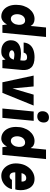

<svg xmlns="http://www.w3.org/2000/svg" viewBox="1105 -1883 796 3046"><g transform="rotate(90 1503.0 -360.0)"><path d="M241.5 17.5Q188 17.5 146 -11.8Q104 -41 80.2 -93.8Q56.5 -146.5 56.5 -217Q56.5 -283 74.2 -336.8Q92 -390.5 123.2 -429.2Q154.5 -468 195 -489Q235.5 -510 281 -510Q319.5 -510 347.5 -494.5Q375.5 -479 392.5 -447.5L416 -692H566.5L500 0H378.5L367.5 -73.5Q343 -26.5 309.8 -4.5Q276.5 17.5 241.5 17.5ZM281 -134Q300 -134 319.5 -147Q339 -160 353.2 -182.8Q367.5 -205.5 370 -234.5L372.5 -249Q373.5 -253.5 373.5 -258.2Q373.5 -263 373.5 -266Q374 -295 366 -316Q358 -337 343 -348.8Q328 -360.5 306.5 -360.5Q282 -360.5 263 -350.2Q244 -340 231.2 -322.5Q218.5 -305 211.8 -282.2Q205 -259.5 205 -234.5Q205 -189.5 224.8 -161.8Q244.5 -134 281 -134Z M794.5 17.5Q733.5 17.5 692.8 -5.2Q652 -28 633.5 -66.5Q615 -105 620 -151.5Q623 -196 647.5 -228Q672 -260 717 -277.5Q762 -295 826 -295Q859 -295 884.8 -291.2Q910.5 -287.5 937 -284L940.5 -316.5Q944.5 -351.5 934.8 -371.5Q925 -391.5 888 -391.5Q864.5 -391.5 849.2 -383.8Q834 -376 825.8 -363.8Q817.5 -351.5 815 -337H654.5Q660 -397 690.8 -435.2Q721.5 -473.5 772.2 -491.8Q823 -510 888 -510Q1000.5 -510 1049.8 -458.8Q1099 -407.5 1090 -310L1061 0H931.5Q930 -12 929 -24.5Q928 -37 926 -49.5Q899.5 -17.5 873 0Q846.5 17.5 794.5 17.5ZM845 -107Q870 -107 885.5 -117.5Q901 -128 910.8 -144.5Q920.5 -161 927.5 -179Q913 -183 890.5 -186.8Q868 -190.5 849 -190.5Q821 -190.5 800.2 -180.5Q779.5 -170.5 778.5 -151.5Q777.5 -131 798.5 -119Q819.5 -107 845 -107Z M1179 -495.5H1351.5L1383 -160L1481.5 -495.5H1654.5L1453.5 0H1285.5Z M1826.5 -553.5Q1784 -553.5 1763.2 -577.8Q1742.5 -602 1745 -646.5Q1749 -690 1775.5 -714.2Q1802 -738.5 1842.5 -738.5Q1884 -738.5 1905 -714Q1926 -689.5 1923.5 -646.5Q1919.5 -602.5 1893.5 -578Q1867.5 -553.5 1826.5 -553.5ZM1701.5 0 1749 -496.5H1897L1849.5 0Z M2178.5 17.5Q2125 17.5 2083 -11.8Q2041 -41 2017.2 -93.8Q1993.5 -146.5 1993.5 -217Q1993.5 -283 2011.2 -336.8Q2029 -390.5 2060.2 -429.2Q2091.5 -468 2132 -489Q2172.5 -510 2218 -510Q2256.5 -510 2284.5 -494.5Q2312.5 -479 2329.5 -447.5L2353 -692H2503.5L2437 0H2315.5L2304.5 -73.5Q2280 -26.5 2246.8 -4.5Q2213.5 17.5 2178.5 17.5ZM2218 -134Q2237 -134 2256.5 -147Q2276 -160 2290.2 -182.8Q2304.5 -205.5 2307 -234.5L2309.5 -249Q2310.5 -253.5 2310.5 -258.2Q2310.5 -263 2310.5 -266Q2311 -295 2303 -316Q2295 -337 2280 -348.8Q2265 -360.5 2243.5 -360.5Q2219 -360.5 2200 -350.2Q2181 -340 2168.2 -322.5Q2155.5 -305 2148.8 -282.2Q2142 -259.5 2142 -234.5Q2142 -189.5 2161.8 -161.8Q2181.5 -134 2218 -134Z M2767 17.5Q2710 17.5 2663.5 -16.8Q2617 -51 2591.8 -111.2Q2566.5 -171.5 2574 -249Q2581.5 -331 2617.8 -389.2Q2654 -447.5 2706.5 -478.8Q2759 -510 2816.5 -510Q2871.5 -510 2908.5 -486.8Q2945.5 -463.5 2966.5 -424.5Q2987.5 -385.5 2994 -337.2Q3000.5 -289 2993.5 -239Q2991 -228.5 2988.8 -221Q2986.5 -213.5 2984.5 -204.5H2693L2717.5 -225.5Q2711.5 -192.5 2716.8 -167.5Q2722 -142.5 2737.8 -128.5Q2753.5 -114.5 2779 -114.5Q2795.5 -114.5 2810.2 -123.2Q2825 -132 2832.5 -151H2980.5Q2970 -105 2940.2 -66.8Q2910.5 -28.5 2866.2 -5.5Q2822 17.5 2767 17.5ZM2723.5 -282 2702.5 -303.5H2883L2858.5 -282Q2862 -304.5 2859.8 -326.8Q2857.5 -349 2844.8 -363.8Q2832 -378.5 2804.5 -378.5Q2782.5 -378.5 2765 -367Q2747.5 -355.5 2736.8 -333.8Q2726 -312 2723.5 -282Z"/></g></svg>

Font: Karla ExtraBold
Style: Italic
Weight: 800
Italic angle: -8°
Designer: Jonathan Pinhorn
Version: Version 2.004;gftools[0.9.33]